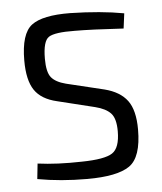

<svg xmlns="http://www.w3.org/2000/svg" viewBox="-43 -535 494 585"><g transform="rotate(-5 204.0 -243.0)"><path d="M193 -497Q287 -495 357 -482L351 -436Q253 -442 202 -442Q141 -443 122.5 -431Q104 -419 104 -365Q104 -324 117 -308Q130 -292 161 -284L277 -256Q324 -244 346 -214.5Q368 -185 368 -126Q368 -41 330.5 -15Q293 11 201 11Q120 11 49 -2L54 -49Q113 -41 189 -43Q259 -44 282.5 -59.5Q306 -75 306 -126Q306 -165 291 -181Q276 -197 244 -205L130 -233Q82 -244 61.5 -274.5Q41 -305 41 -365Q41 -447 74.5 -472.5Q108 -498 193 -497Z"/></g></svg>

Font: exo2condensed_l
Style: Regular
Weight: 300
Width: 3
Designer: Natanael Gama
Version: Version 1.001;PS 001.001;hotconv 1.0.70;makeotf.lib2.5.58329